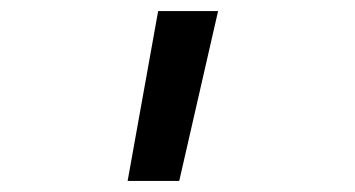

<svg xmlns="http://www.w3.org/2000/svg" viewBox="-20 -166 640 346"><path d="M210 160 265 -146H373L303 160Z"/></svg>

Font: Pitagon Sans Mono
Style: Regular
Weight: 400
Monospace: yes
Designer: Travis Tran
Foundry: Pitagon
Version: Version 1.001;gftools[0.9.26]